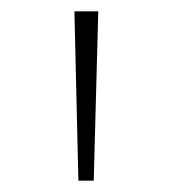

<svg xmlns="http://www.w3.org/2000/svg" viewBox="-20 -678 304 338"><path d="M111 -658H153L145 -360H118Z"/></svg>

Font: Ysabeau SC Light
Style: Regular
Weight: 300
Designer: Christian Thalmann (Catharsis Fonts)
Version: Version 0.003